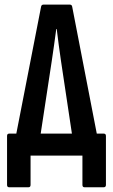

<svg xmlns="http://www.w3.org/2000/svg" viewBox="-20 -675 490 833"><path d="M147.4 -35.3H39.1L158.3 -646.4Q160.1 -655 168.7 -655H283.1Q291.3 -655 293.1 -646.4L411.5 -35.3H301L244.6 -410.7Q239.4 -446 234.8 -480.3Q230.3 -514.6 226.1 -549.2H224.1Q219.5 -514.6 214.7 -480.3Q209.8 -446 204.6 -410.7ZM19.9 137.5Q10.6 137.5 10.6 127.2V-85Q10.6 -95.3 19.9 -95.3H430.2Q439.6 -95.3 439.6 -85V127.2Q439.6 137.5 429.6 137.5H346.9Q337.6 137.5 337.6 127.2V0H112.6V127.2Q112.6 137.5 103.3 137.5Z"/></svg>

Font: Sofia Sans Extra Condensed
Style: Regular
Weight: 400
Designer: Botio Nikoltchev, Ani Petrova
Foundry: lettersoup
Version: Version 4.101